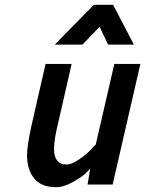

<svg xmlns="http://www.w3.org/2000/svg" viewBox="-20 -765 602 796"><path d="M207 -580 369 -745H449L535 -580H428L393 -654L322 -580ZM212 11Q151 11 121.5 -25.5Q92 -62 92 -123Q92 -160 112 -251L169 -500H277L222 -259Q204 -187 204 -148Q204 -83 256 -83Q277 -83 307 -103.5Q337 -124 357 -145L377 -166L454 -500H562L447 0H343L354 -66Q346 -57 333 -44.5Q320 -32 282.5 -10.5Q245 11 212 11Z"/></svg>

Font: Titillium Web SemiBold
Style: Italic
Weight: 600
Italic angle: -13°
Version: Version 1.002;PS 57.000;hotconv 1.0.70;makeotf.lib2.5.55311